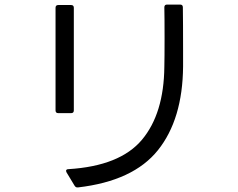

<svg xmlns="http://www.w3.org/2000/svg" viewBox="-20 -782 1040 840"><path d="M269 -34Q269 -42 280 -42Q505 -56 601 -170.5Q697 -285 699 -490Q700 -529 700 -615Q700 -705 699 -750Q699 -762 711 -762H768Q780 -762 780 -750Q781 -688 781 -560V-491Q779 -260 671 -125Q563 10 321 38H318Q311 38 306 30L271 -28Q269 -32 269 -34ZM235 -760H291Q303 -760 303 -748V-299Q303 -287 291 -287H235Q223 -287 223 -299V-748Q223 -760 235 -760Z"/></svg>

Font: LINE Seed JP_TTF Regular
Style: Regular
Weight: 400
Designer: LINE & Fontrix & Fontworks
Version: Version 1.002